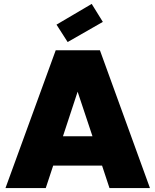

<svg xmlns="http://www.w3.org/2000/svg" viewBox="-20 -962 795 982"><path d="M502 -115H252L214 0H8L265 -705H491L747 0H540ZM377 -493 302 -265H453ZM506 -850 326 -747 269 -836 449 -942Z"/></svg>

Font: SVN-Poppins ExtraBold
Style: Regular
Weight: 800
Designer: Ninad Kale (Devanagari), Jonny Pinhorn (Latin)
Foundry: Indian Type Foundry
Version: Version 3.002 2017; ttfautohint (v1.8.3)